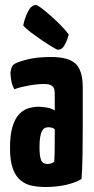

<svg xmlns="http://www.w3.org/2000/svg" viewBox="-20 -738 378 768"><path d="M162 10Q134 10 108.5 5Q83 0 63 -16Q43 -32 31.5 -63Q20 -94 20 -146Q20 -197 29.5 -229.5Q39 -262 55.5 -280Q72 -298 92.5 -304.5Q113 -311 135 -311Q146 -311 166 -308Q186 -305 199 -296Q199 -296 199 -307.5Q199 -319 199 -335Q199 -351 199 -365Q199 -378 195 -386Q191 -394 182 -398Q173 -402 157 -402Q129 -402 95.5 -396Q62 -390 37 -381Q28 -398 25 -416Q22 -434 22 -446Q22 -455 25.5 -465.5Q29 -476 36 -481Q47 -489 86 -499.5Q125 -510 185 -510Q254 -510 282.5 -483Q311 -456 311 -388V-341Q311 -284 311 -224Q311 -164 310 -111.5Q309 -59 306 -22Q281 -7 244 1.5Q207 10 162 10ZM170 -82Q177 -82 185 -84.5Q193 -87 197 -92Q198 -103 198.5 -125.5Q199 -148 199 -174Q199 -200 199 -221Q194 -226 186.5 -227.5Q179 -229 173 -229Q165 -229 158.5 -225.5Q152 -222 147.5 -213Q143 -204 140.5 -188.5Q138 -173 138 -149Q138 -131 139.5 -118.5Q141 -106 144.5 -97.5Q148 -89 154.5 -85.5Q161 -82 170 -82ZM212 -539Q208 -539 189.5 -550Q171 -561 147.5 -577Q124 -593 103 -609Q82 -625 73 -636Q78 -664 91.5 -691Q105 -718 124 -718Q129 -718 144.5 -706.5Q160 -695 181 -676.5Q202 -658 222 -638Q242 -618 255 -600Q255 -600 250.5 -585Q246 -570 236.5 -554.5Q227 -539 212 -539Z"/></svg>

Font: Yanone Kaffeesatz ExtraLight
Style: Bold
Weight: 700
Version: Version 2.003